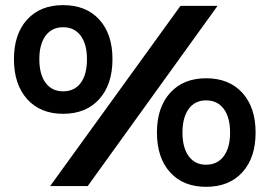

<svg xmlns="http://www.w3.org/2000/svg" viewBox="-20 -723 1047 746"><path d="M34.2 -493.2Q34.2 -590.8 85.4 -647Q136.7 -703.1 225.1 -703.1Q314.5 -703.1 365.7 -647Q417 -590.8 417 -493.2Q417 -395 365.7 -337.9Q314.5 -280.8 225.1 -280.8Q136.7 -280.8 85.4 -337.9Q34.2 -395 34.2 -493.2ZM132.8 -493.2Q132.8 -434.1 157.2 -401.1Q181.6 -368.2 225.1 -368.2Q269.5 -368.2 293.7 -400.9Q317.9 -433.6 317.9 -493.2Q317.9 -551.3 293.5 -584.2Q269 -617.2 225.1 -617.2Q181.6 -617.2 157.2 -584.2Q132.8 -551.3 132.8 -493.2ZM174.8 0 681.2 -700.2H825.2L320.8 0ZM589.8 -208Q589.8 -305.7 641.1 -362.3Q692.4 -418.9 780.8 -418.9Q870.1 -418.9 921.6 -362.3Q973.1 -305.7 973.1 -208Q973.1 -109.9 921.6 -53.5Q870.1 2.9 780.8 2.9Q691.9 2.9 640.9 -53.5Q589.8 -109.9 589.8 -208ZM780.8 -83Q824.7 -83 849.4 -116.2Q874 -149.4 874 -208Q874 -266.6 849.4 -299.8Q824.7 -333 780.8 -333Q737.3 -333 713.1 -299.8Q689 -266.6 689 -208Q689 -149.4 713.1 -116.2Q737.3 -83 780.8 -83Z"/></svg>

Font: Montserrat Semi Bold
Style: Regular
Weight: 600
Designer: Julieta Ulanovsky
Foundry: Julieta Ulanovsky
Version: Version 3.001;PS 003.001;hotconv 1.0.70;makeotf.lib2.5.58329